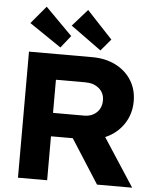

<svg xmlns="http://www.w3.org/2000/svg" viewBox="-62 -1010 861 1062"><g transform="rotate(5 368.5 -479.0)"><path d="M78 -700H430Q503 -700 559.5 -671.5Q616 -643 647.5 -592.5Q679 -542 679 -477Q679 -405 641 -349Q603 -293 539 -266L712 0H517L361 -244H240V0H78ZM509 -467Q509 -508 479.5 -533Q450 -558 404 -558H240V-374H413Q455 -374 482 -399.5Q509 -425 509 -467ZM301 -864 384 -958 526 -806 471 -741ZM72 -858 154 -956 303 -806 249 -738Z"/></g></svg>

Font: Lexend Exa HM Xlight
Style: Bold
Weight: 700
Designer: Bonnie Shaver-Troup, Thomas Jockin, Octavio Pardo
Foundry: Lexend
Version: Version 1.091